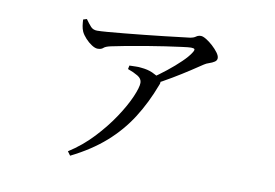

<svg xmlns="http://www.w3.org/2000/svg" viewBox="-66 -627 1132 790"><g transform="rotate(10 500.0 -231.5)"><path d="M224.7 -503.1 239.6 -507.7Q252.5 -489.5 262.5 -478.6Q272.5 -467.8 289.2 -467.8Q303.3 -467.8 333 -470.2Q362.7 -472.6 401.9 -476.4Q441.2 -480.2 483 -484.5Q524.8 -488.8 563.2 -493.2Q601.7 -497.6 630.4 -501.1Q659.2 -504.6 670.4 -505.8Q685.8 -508.2 694.2 -514.4Q702.6 -520.7 714.3 -520.7Q722.7 -520.7 736.7 -512.2Q750.7 -503.7 764.7 -490.9Q778.7 -478.1 788.2 -465.2Q797.7 -452.3 797.7 -442.6Q797.7 -432.7 788.4 -426.7Q779.1 -420.6 767 -416.7Q754.8 -412.8 745.6 -406.5Q727.6 -394.3 696.4 -373.9Q665.2 -353.5 627.8 -331.2Q590.5 -308.9 552.5 -289.4L539.1 -312.7Q570 -333 601 -357.7Q632.1 -382.3 656.4 -405.9Q680.8 -429.4 691.9 -447.4Q699.3 -458.8 696.7 -462.5Q694.1 -466.3 682.3 -466.3Q671.9 -466.3 643.4 -462.4Q614.9 -458.6 576.6 -453.1Q538.4 -447.6 496.9 -440.5Q455.4 -433.5 418.3 -426.6Q381.2 -419.7 356.5 -414.3Q334.5 -409.6 326.9 -402.4Q319.4 -395.1 303.9 -395.1Q293.3 -395.1 279.1 -404.3Q264.9 -413.4 252.4 -427.1Q239.8 -440.8 233.8 -453.5Q229 -464.7 227.2 -476.7Q225.4 -488.8 224.7 -503.1ZM442 -334.4 445.1 -349.5Q460.6 -349.8 472.1 -350.2Q483.5 -350.7 495 -349.1Q521.9 -346.9 542 -338Q562 -329 571.2 -321Q579.5 -314 582 -308.1Q584.5 -302.1 579.5 -291.1Q550.7 -214.4 510 -150.4Q469.4 -86.5 410.8 -34.8Q352.2 16.9 269.2 58.1L257.2 41.7Q312.8 6.3 357.8 -41.8Q402.8 -89.9 435.2 -138.9Q467.6 -187.8 485 -228.1Q502.3 -268.3 502.3 -287.1Q502.3 -304.5 484.4 -315.1Q466.5 -325.8 442 -334.4Z"/></g></svg>

Font: Noto Serif TC
Style: Regular
Weight: 200
Designer: Ryoko NISHIZUKA 西塚涼子 (kana & ideographs); Frank Grießhammer (Latin, Greek & Cyrillic); Wenlong ZHANG 张文龙 (bopomofo); San
Foundry: Adobe
Version: Version 2.001;hotconv 1.1.0;makeotfexe 2.6.0